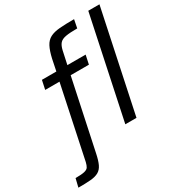

<svg xmlns="http://www.w3.org/2000/svg" viewBox="-280 -882 1131 1221"><g transform="rotate(-30 285.5 -271.5)"><path d="M396 0 553 -743H635L478 0ZM-64 200 -49 138Q-5 138 16.5 133Q38 128 45.5 116Q53 104 58 83L169 -444H64L78 -510H184L201 -593Q213 -646 229 -676.5Q245 -707 272 -721Q299 -735 341.5 -738.5Q384 -742 448 -742L436 -681Q381 -681 351 -675.5Q321 -670 307 -654Q293 -638 286 -607L265 -510H399L385 -444H251L143 65Q133 114 120 141.5Q107 169 84.5 181.5Q62 194 26.5 197Q-9 200 -64 200Z"/></g></svg>

Font: Saira
Style: Italic
Weight: 400
Italic angle: -12°
Designer: Hector Gatti with collaboration of the Omnibus-Type team
Foundry: Omnibus-Type
Version: Version 1.100; ttfautohint (v1.8.3)